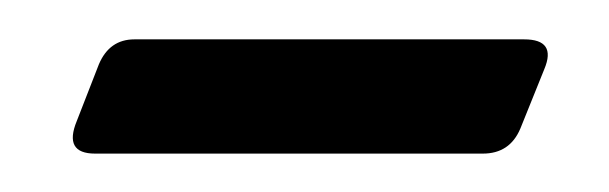

<svg xmlns="http://www.w3.org/2000/svg" viewBox="-20 -292 317 100"><path d="M253 -271.5Q270 -271.5 263.5 -256L251 -225Q245.5 -212 231.5 -212H29.5Q13 -212 20 -229L31.5 -258.5Q37 -271.5 50 -271.5Z"/></svg>

Font: Fraunces 144pt Soft
Style: Italic
Weight: 400
Italic angle: -16°
Version: Version 1.000;[b76b70a41]